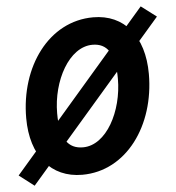

<svg xmlns="http://www.w3.org/2000/svg" viewBox="-76 -742 762 832"><g transform="rotate(-5 304.5 -326.0)"><path d="M251.1 12C443.7 12 576.4 -174.3 576.4 -398.2C576.4 -562.8 491.9 -663.7 357.2 -663.7C163.9 -663.7 30.2 -477.6 30.2 -253.5C30.2 -89.1 115.7 12 251.1 12ZM264.6 -106.2C200.6 -106.2 165.6 -151.1 165.6 -262.8C165.6 -403.9 241.8 -545.4 343.7 -545.4C406.9 -545.4 440.9 -500.6 440.9 -389.2C440.9 -247.8 366.5 -106.2 264.6 -106.2ZM41.2 41.2 632.9 -642.8 566.6 -692.9 -24.1 -8.9 41.2 41.2Z"/></g></svg>

Font: Source Code Variable
Style: Italic
Weight: 400
Italic angle: -11°
Monospace: yes
Designer: Paul D. Hunt, Teo Tuominen
Foundry: Adobe Systems Incorporated
Version: Version 1.005;PS 1.0;hotconv 16.6.54;makeotf.lib2.5.65590